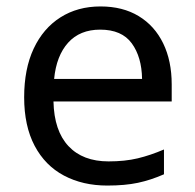

<svg xmlns="http://www.w3.org/2000/svg" viewBox="-20 -566 604 596"><path d="M292 -546Q361 -546 410.5 -516Q460 -486 486.5 -431.5Q513 -377 513 -304V-251H146Q148 -160 192.5 -112.5Q237 -65 317 -65Q368 -65 407.5 -74.5Q447 -84 489 -102V-25Q448 -7 408 1.5Q368 10 313 10Q237 10 178.5 -21Q120 -52 87.5 -113.5Q55 -175 55 -264Q55 -352 84.5 -415Q114 -478 167.5 -512Q221 -546 292 -546ZM291 -474Q228 -474 191.5 -433.5Q155 -393 148 -321H421Q420 -389 389 -431.5Q358 -474 291 -474Z"/></svg>

Font: Noto Sans Meroitic
Style: Regular
Weight: 400
Designer: Monotype Design Team
Foundry: Monotype Imaging Inc.
Version: Version 2.002; ttfautohint (v1.8.4.7-5d5b)